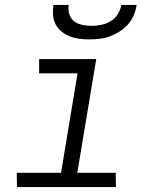

<svg xmlns="http://www.w3.org/2000/svg" viewBox="-20 -760 640 780"><path d="M451 0H49L48 -58H228L295 -462H139V-520H371L294 -58H450ZM343 -600Q322 -600 302 -602.5Q282 -605 263.5 -612.5Q245 -620 230 -632Q215 -644 206 -661Q197 -678 195.5 -698.5Q194 -719 197 -740H259Q256 -721 261.5 -702.5Q267 -684 281 -673.5Q295 -663 314 -659Q333 -655 352 -655Q371 -655 391 -659Q411 -663 429 -673.5Q447 -684 458.5 -702.5Q470 -721 473 -740H535Q532 -719 523.5 -698.5Q515 -678 500 -661Q485 -644 466 -632Q447 -620 426.5 -612.5Q406 -605 385 -602.5Q364 -600 343 -600Z"/></svg>

Font: Iosevka Light Extended Oblique
Style: Regular
Weight: 300
Width: 7
Italic angle: -9°
Monospace: yes
Designer: Belleve Invis
Foundry: Belleve Invis
Version: Version 32.5.0; ttfautohint (v1.8.4)